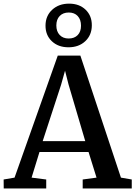

<svg xmlns="http://www.w3.org/2000/svg" viewBox="-32 -1062 762 1082"><path d="M50 -61 293.5 -748.5H421L649.5 -61L710.5 -50.5V0H434V-50.5L512 -61L467 -205.5H190.5L146 -61L228.5 -50.5V0H-11L-11.5 -50.5ZM448.5 -266.5 354.5 -585 334.5 -663.5 312 -583.5 208.5 -266.5ZM354 -795.5Q296 -795.5 260 -829.8Q224 -864 224.5 -918.5Q225 -973 262.2 -1007.2Q299.5 -1041.5 357.5 -1041.5Q415 -1041.5 450.5 -1007.2Q486 -973 485.5 -918.5Q485 -864 448.5 -829.8Q412 -795.5 354 -795.5ZM355 -845Q387 -845 405.8 -864.2Q424.5 -883.5 424.5 -917Q424.5 -951.5 406 -971.5Q387.5 -991.5 355.5 -991.5Q323.5 -991.5 304.5 -972Q285.5 -952.5 285.5 -918.5Q285.5 -885 304.2 -865Q323 -845 355 -845Z"/></svg>

Font: Merriweather 28pt SemiBold
Style: Regular
Weight: 600
Version: Version 2.100